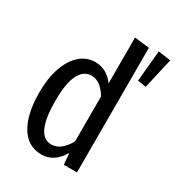

<svg xmlns="http://www.w3.org/2000/svg" viewBox="-181 -862 907 986"><g transform="rotate(30 272.5 -368.5)"><path d="M418 -739V0H340L334 -67Q287 12 214 12Q132 12 88.5 -60.5Q45 -133 45 -261Q45 -344 67 -407Q89 -470 128 -504Q167 -538 217 -538Q286 -538 330 -477V-749ZM330 -133V-400Q289 -468 235 -468Q189 -468 163.5 -418Q138 -368 138 -263Q138 -58 231 -58Q288 -58 330 -133ZM545 -738 471 -748 454 -565 504 -557Z"/></g></svg>

Font: Fira Sans Compressed
Style: Regular
Weight: 400
Width: 1
Designer: bBox Type GmbH & Carrois Corporate GbR & Edenspiekermann AG
Foundry: bBox Type GmbH & Carrois Corporate GbR & Edenspiekermann AG
Version: Version 4.301